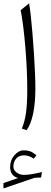

<svg xmlns="http://www.w3.org/2000/svg" viewBox="-88 -752 298 1122"><path d="M-9.8 220.7Q-9.8 241.7 8.8 255.9Q27.3 270 51.8 270Q89.8 270 157.2 253.4L151.9 285.2L113.8 287.1L-67.9 349.1V317.9L18.1 288.1Q-5.9 282.2 -17.3 265.4Q-28.8 248.5 -28.8 224.6Q-28.8 184.1 -3.9 155.3Q21 126.5 51.3 126.5Q70.8 126.5 86.4 131.6Q102.1 136.7 125 155.3L109.4 175.3Q92.8 164.1 79.1 159.9Q65.4 155.8 52.7 155.8Q21.5 155.8 5.9 175.3Q-9.8 194.8 -9.8 220.7ZM82 -732.4Q86.9 -705.6 92 -659.2Q97.2 -612.8 101.8 -555.7Q106.4 -498.5 110.4 -439.2Q114.3 -379.9 116.5 -326.4Q118.7 -272.9 118.7 -233.9Q118.7 -149.9 105.5 -87.4Q92.3 -24.9 67.4 8.8L39.6 -0.5Q57.1 -43 64.2 -94.2Q71.3 -145.5 71.3 -228.5Q71.3 -285.2 68.4 -348.9Q65.4 -412.6 60.1 -476.1Q54.7 -539.6 47.9 -595.5Q41 -651.4 32.7 -692.4Z"/></svg>

Font: Pinar-DS3-FD Light
Style: Regular
Weight: 300
Designer: Amin Abedi
Version: Version 3.000